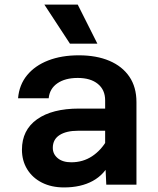

<svg xmlns="http://www.w3.org/2000/svg" viewBox="-20 -808 690 840"><path d="M445 0 440 -108V-369Q440 -415 408 -441Q376 -467 320 -467Q265 -467 231 -443.5Q197 -420 193 -378H59Q64 -437 98.5 -479Q133 -521 191 -543.5Q249 -566 325 -566Q402 -566 458.5 -542Q515 -518 546 -472.5Q577 -427 577 -361V0ZM260 12Q205 12 163.5 -9Q122 -30 99 -67.5Q76 -105 76 -153Q76 -239 142 -286Q208 -333 326 -333H455V-236H322Q270 -236 240.5 -217Q211 -198 211 -161Q211 -134 232.5 -116Q254 -98 292 -98Q343 -98 383 -124.5Q423 -151 449 -197L464 -102Q438 -45 386 -16.5Q334 12 260 12ZM406 -617H286L174 -788H320Z"/></svg>

Font: Azeret Mono Thin SemiBold
Style: Regular
Weight: 600
Version: Version 1.002